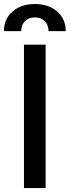

<svg xmlns="http://www.w3.org/2000/svg" viewBox="-63 -954 353 974"><path d="M168.5 -727.5V0H58.6V-727.5ZM-43 -795.9Q-43 -857.4 0.5 -895.5Q43.9 -933.6 113.8 -933.6Q183.6 -933.6 227.1 -895.5Q270.5 -857.4 270.5 -795.9H183.1Q183.1 -827.1 164.1 -846.4Q145 -865.7 113.8 -865.7Q82.5 -865.7 63.5 -846.4Q44.4 -827.1 44.4 -795.9Z"/></svg>

Font: Inter Tight Medium
Style: Regular
Weight: 500
Designer: Rasmus Andersson
Foundry: rsms
Version: Version 3.004; ttfautohint (v1.8.4.7-5d5b)